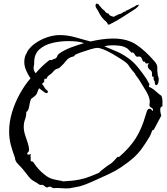

<svg xmlns="http://www.w3.org/2000/svg" viewBox="-20 -1037 912 1051"><path d="M358 -6Q337 -5 315.5 -7Q294 -9 273 -7Q266 -9 259 -13.5Q252 -18 240 -11Q232 -10 223.5 -18.5Q215 -27 207 -25Q199 -23 190 -30Q181 -37 173 -41Q151 -52 138 -69Q125 -86 112 -102Q99 -119 80.5 -137Q62 -155 62 -173Q48 -211 39 -244.5Q30 -278 30 -318Q30 -369 45.5 -421Q61 -473 87.5 -521.5Q114 -570 147 -608Q134 -627 123.5 -650.5Q113 -674 113 -697Q113 -711 116 -724Q119 -737 127 -748Q127 -752 128 -753Q145 -781 175 -801.5Q205 -822 240 -833.5Q275 -845 307 -845Q349 -845 392 -833Q414 -827 434.5 -821Q455 -815 475 -810Q506 -817 537 -821.5Q568 -826 600 -826Q677 -826 727 -792Q777 -758 825 -702Q842 -684 841 -666.5Q840 -649 844 -624Q846 -616 847.5 -612.5Q849 -609 849 -602Q849 -587 843 -576.5Q837 -566 829 -575Q828 -577 828.5 -576.5Q829 -576 828 -580Q826 -588 828 -590Q826 -590 823 -597Q820 -604 820 -606Q820 -609 821 -611V-615Q821 -617 817.5 -617Q814 -617 813 -619Q812 -621 812 -627V-637Q812 -648 800.5 -655.5Q789 -663 789 -678Q789 -686 794 -686Q797 -686 797 -687Q797 -688 794.5 -689Q792 -690 778 -690L774 -696Q772 -701 769 -700Q764 -698 762 -703Q760 -705 757 -715Q753 -724 751 -724Q746 -729 738 -727Q729 -725 724 -730Q720 -734 716 -742Q710 -750 705 -750Q703 -750 701 -748Q692 -756 686 -763Q679 -772 669 -776Q655 -784 635.5 -786.5Q616 -789 599 -789Q588 -789 575.5 -788Q563 -787 552 -783Q569 -776 586 -769Q603 -762 619 -755Q650 -742 683 -718Q712 -697 735 -668.5Q758 -640 778 -611Q780 -607 783 -603Q786 -599 788 -594Q790 -590 792.5 -585.5Q795 -581 798 -577Q798 -573 797 -571Q795 -565 795 -564Q795 -562 798.5 -560Q802 -558 805 -558Q822 -548 835 -535.5Q848 -523 864 -512Q869 -499 869.5 -485.5Q870 -472 869 -455Q862 -454 859.5 -448.5Q857 -443 857 -438Q857 -431 858 -424Q859 -417 861 -410Q862 -409 862 -407.5Q862 -406 863 -404L821 -325Q819 -327 817 -327Q811 -320 808 -309Q805 -300 800 -291Q775 -249 755 -222Q735 -195 710 -172.5Q685 -150 642 -121Q612 -101 578.5 -85.5Q545 -70 512 -55Q473 -37 450.5 -28.5Q428 -20 414 -16.5Q400 -13 388 -11.5Q376 -10 358 -6ZM175 -636Q208 -675 249 -707Q253 -709 255 -709Q257 -708 261 -708Q264 -708 265 -709Q267 -711 270.5 -712.5Q274 -714 278 -715Q284 -716 288 -720Q293 -727 295 -733Q295 -737 306 -745Q335 -765 370.5 -778Q406 -791 440 -801Q420 -808 397.5 -810Q375 -812 353 -812Q310 -812 267 -802Q224 -792 195.5 -766.5Q167 -741 167 -694Q167 -690 167 -686.5Q167 -683 166 -680Q165 -676 164.5 -672.5Q164 -669 164 -665Q164 -650 175 -636ZM323 -44Q381 -47 415 -54Q449 -61 472.5 -71Q496 -81 522 -91Q524 -95 537 -105.5Q550 -116 563.5 -126Q577 -136 580 -137Q587 -141 592.5 -146Q598 -151 603 -156Q608 -161 612.5 -166.5Q617 -172 622 -177Q624 -179 626 -179Q627 -179 628 -178.5Q629 -178 631 -177Q689 -227 722 -278.5Q755 -330 776 -403Q778 -411 783.5 -426.5Q789 -442 798 -442Q804 -442 809 -437Q813 -431 817 -430Q818 -431 818 -435Q818 -442 808 -448Q798 -452 798 -463Q798 -468 799 -471Q800 -473 800 -478Q800 -504 780 -537.5Q760 -571 743 -598Q741 -602 738.5 -605Q736 -608 734 -611L725 -623Q724 -624 721.5 -628Q719 -632 720 -633Q712 -642 704.5 -651Q697 -660 690 -670Q688 -672 686.5 -675Q685 -678 683 -681L675 -690Q665 -699 643.5 -713Q622 -727 597 -741.5Q572 -756 549 -765.5Q526 -775 512 -775Q502 -775 476.5 -767.5Q451 -760 425.5 -751Q400 -742 389 -736Q389 -729 382 -728Q356 -723 342.5 -705Q329 -687 308 -668Q300 -661 291 -660Q282 -657 275 -649Q264 -635 253 -628Q246 -624 242 -619Q238 -614 236 -609Q234 -604 233 -605Q232 -606 227 -606Q222 -606 222 -599V-588Q214 -583 210 -577Q214 -573 217.5 -568.5Q221 -564 223 -559Q227 -550 238 -542Q242 -539 242 -536Q242 -527 234 -527Q231 -527 222.5 -532.5Q214 -538 206 -545Q198 -552 194 -554Q191 -549 188.5 -543Q186 -537 184 -531Q180 -518 169 -510Q156 -500 152 -497Q148 -494 144 -477Q142 -466 138.5 -448.5Q135 -431 124 -424Q124 -401 117 -383Q110 -365 110 -342Q110 -321 117.5 -298Q125 -275 132 -254Q139 -233 139 -216Q139 -208 134 -205Q129 -200 129 -194Q129 -193 130 -192L139 -190Q150 -197 148.5 -192Q147 -187 147 -179Q149 -175 148 -164Q147 -153 151 -154Q160 -154 164 -147Q188 -109 224 -81Q246 -63 268 -57Q290 -51 317 -47Q322 -46 323 -44ZM577 -902 571 -903 568 -910H567L563 -917Q547 -929 536 -944.5Q525 -960 516 -979Q512 -985 508.5 -990.5Q505 -996 503 -1003Q503 -1012 504.5 -1014Q506 -1016 506 -1016Q507 -1016 507 -1016.5Q507 -1017 509 -1017Q511 -1016 513.5 -1016Q516 -1016 518 -1014Q521 -1013 523 -1008Q525 -1003 529 -1002Q529 -1002 529.5 -1002Q530 -1002 529 -1001Q532 -998 538 -990.5Q544 -983 548 -983Q548 -983 547.5 -982Q547 -981 548 -981V-980Q553 -980 554.5 -975.5Q556 -971 560 -969Q563 -966 566.5 -965Q570 -964 574 -962Q576 -961 577 -958Q578 -955 581 -953L587 -950Q589 -950 589 -949L603 -945Q608 -948 614 -951Q620 -954 622 -955Q629 -959 634 -960Q639 -961 644 -963Q651 -967 655.5 -970.5Q660 -974 667 -974Q669 -974 669 -979Q673 -978 686 -985.5Q699 -993 703 -995Q703 -996 704 -996Q709 -996 716.5 -1001.5Q724 -1007 728 -1009Q731 -1010 733.5 -1010Q736 -1010 737 -1011Q738 -1012 740 -1012V-1011Q740 -1010 738.5 -1006.5Q737 -1003 731 -997Q724 -990 715 -984.5Q706 -979 697 -973Q671 -956 645.5 -940Q620 -924 593 -910Q589 -909 585.5 -906.5Q582 -904 577 -902Z"/></svg>

Font: Water Brush
Style: Regular
Weight: 400
Designer: Robert E. Leuschke
Foundry: Robert E. Leuschke
Version: Version 1.010; ttfautohint (v1.8.4.7-5d5b)